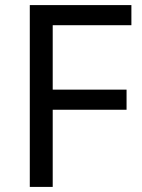

<svg xmlns="http://www.w3.org/2000/svg" viewBox="-20 -734 559 754"><path d="M187 0H97V-714H496V-635H187V-382H477V-303H187Z"/></svg>

Font: Noto IKEA Latin
Style: Regular
Weight: 400
Designer: Monotype Design Team
Foundry: Monotype Imaging Inc.
Version: Version 1.0